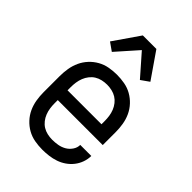

<svg xmlns="http://www.w3.org/2000/svg" viewBox="-223 -862 972 972"><g transform="rotate(45 262.5 -376.5)"><path d="M263 8Q235 8 207.5 3Q180 -2 156 -15.5Q132 -29 113 -49.5Q94 -70 82.5 -95Q71 -120 66.5 -147.5Q62 -175 62 -202V-318Q62 -345 66.5 -372.5Q71 -400 82.5 -425Q94 -450 113 -470.5Q132 -491 156 -504.5Q180 -518 207.5 -523Q235 -528 262 -528Q290 -528 317.5 -523Q345 -518 369 -504.5Q393 -491 412 -470.5Q431 -450 442.5 -425Q454 -400 458.5 -372.5Q463 -345 463 -318V-225H141V-202Q141 -185 143.5 -167.5Q146 -150 152.5 -133.5Q159 -117 170 -103Q181 -89 195.5 -80Q210 -71 227.5 -67Q245 -63 263 -63Q283 -63 303 -66.5Q323 -70 340.5 -80Q358 -90 370 -107.5Q382 -125 382 -145H461Q461 -122 453 -99.5Q445 -77 430.5 -58.5Q416 -40 396.5 -26.5Q377 -13 355 -5.5Q333 2 309.5 5Q286 8 263 8ZM141 -295H384V-318Q384 -335 381.5 -352.5Q379 -370 372.5 -386.5Q366 -403 355 -417Q344 -431 329.5 -440Q315 -449 297.5 -453Q280 -457 263 -457Q245 -457 227.5 -453Q210 -449 195.5 -440Q181 -431 170 -417Q159 -403 152.5 -386.5Q146 -370 143.5 -352.5Q141 -335 141 -318ZM162 -591 118 -622 214 -761H311L407 -622L363 -591L263 -705Z"/></g></svg>

Font: Iosevka Pride
Style: Regular
Weight: 400
Monospace: yes
Designer: Belleve Invis
Foundry: Belleve Invis
Version: Version 30.3.1; ttfautohint (v1.8.4)